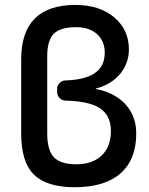

<svg xmlns="http://www.w3.org/2000/svg" viewBox="-20 -784 614 792"><path d="M288.1 -11.7Q172.9 -11.7 120.1 -63.5Q67.4 -115.2 67.4 -233.4V-539.1Q67.4 -762.7 290 -763.7Q390.6 -763.7 451.2 -712.4Q511.7 -661.1 511.7 -580.1Q511.7 -519.5 470.7 -473.6Q432.6 -432.6 375 -418.9Q375 -418.9 375 -418Q375 -417 375 -417Q448.2 -403.3 493.2 -358.4Q542 -308.6 542 -233.4Q542 -126 477.1 -68.8Q412.1 -11.7 288.1 -11.7ZM174.8 -551.8V-233.4Q174.8 -165 202.1 -135.7Q229.5 -106.4 294.9 -106.4Q361.3 -106.4 399.4 -142.6Q437.5 -178.7 437.5 -244.1Q437.5 -309.6 388.7 -339.8Q345.7 -366.2 250 -369.1Q236.3 -369.1 226.1 -379.4Q215.8 -389.6 215.8 -404.3V-418Q215.8 -431.6 226.1 -441.9Q236.3 -452.1 250 -452.1Q329.1 -455.1 368.2 -480.5Q412.1 -508.8 412.1 -566.4Q412.1 -614.3 380.4 -643.1Q348.6 -671.9 294.9 -671.9Q228.5 -671.9 201.7 -644.5Q174.8 -617.2 174.8 -551.8Z"/></svg>

Font: Gen Jyuu GothicL Medium
Style: Regular
Weight: 500
Designer: [Source Han Sans]
Ryoko NISHIZUKA  (kana & ideographs); Paul D. Hunt (Latin, Greek & Cyrillic); Wenlong ZHANG  (bopomofo
Version: Version 1.002.20150607